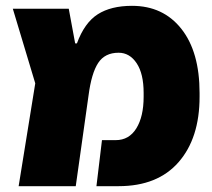

<svg xmlns="http://www.w3.org/2000/svg" viewBox="-20 -639 726 659"><path d="M44 0 101 -353 24 -609H216L238 -490H244Q270 -561 315.5 -590Q361 -619 433 -619Q540 -619 602.5 -540Q665 -461 665 -320V-307Q665 -165 593 -82.5Q521 0 387 0H311L330 -158H377Q423 -158 448 -198.5Q473 -239 473 -307V-320Q473 -386 449 -422Q425 -458 387 -458Q340 -458 317 -423Q294 -388 284 -312L240 0Z"/></svg>

Font: Noto Sans Hebrew SemiCondensed Black
Style: Regular
Weight: 900
Width: 4
Designer: Ben Nathan
Foundry: Google LLC
Version: Version 3.001; ttfautohint (v1.8.4.7-5d5b)